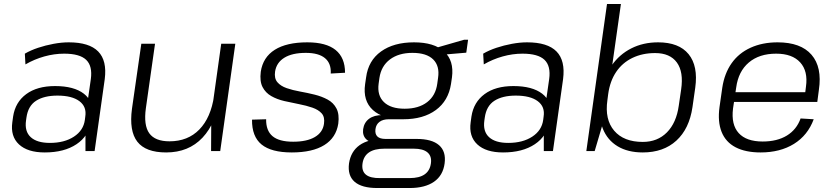

<svg xmlns="http://www.w3.org/2000/svg" viewBox="-20 -760 4204 966"><path d="M410 -174 437 -362Q446 -428 413.5 -459Q381 -490 303 -490Q253 -490 203 -476Q153 -462 108 -436L105 -490Q134 -507 171.5 -519.5Q209 -532 249.5 -539.5Q290 -547 326 -547Q429 -547 474 -501Q519 -455 507 -362L456 0H410ZM205 7Q119 7 75.5 -33.5Q32 -74 42 -145L46 -174Q57 -246 112 -286.5Q167 -327 257 -327Q352 -327 402 -288.5Q452 -250 441 -179L437 -148Q427 -76 365 -34.5Q303 7 205 7ZM231 -41Q304 -41 352 -72.5Q400 -104 407 -157L409 -173Q417 -223 379.5 -251Q342 -279 269 -279Q202 -279 161.5 -253Q121 -227 113 -168L111 -154Q103 -99 134.5 -70Q166 -41 231 -41Z M714 -216Q702 -130 731 -89.5Q760 -49 833 -49Q925 -49 983 -108.5Q1041 -168 1057 -278L1099 -341L1089 -280Q1069 -142 999 -67.5Q929 7 816 7Q713 7 671 -47Q629 -101 644 -213L691 -540H760ZM1088 0H1042L1043 -183L1093 -540H1164Z M1448 7Q1345 7 1296 -33Q1247 -73 1248 -158L1319 -160Q1318 -103 1351 -75Q1384 -47 1455 -47Q1524 -47 1564 -70.5Q1604 -94 1610 -137Q1615 -171 1598.5 -189.5Q1582 -208 1551.5 -218.5Q1521 -229 1484.5 -236Q1448 -243 1411 -251.5Q1374 -260 1345 -276.5Q1316 -293 1301 -322Q1286 -351 1292 -399Q1303 -472 1362.5 -509.5Q1422 -547 1526 -547Q1621 -547 1668.5 -508.5Q1716 -470 1716 -394L1644 -390Q1647 -441 1615 -467.5Q1583 -494 1519 -494Q1450 -494 1410.5 -469.5Q1371 -445 1364 -400Q1359 -366 1375.5 -346.5Q1392 -327 1422.5 -316.5Q1453 -306 1489.5 -299.5Q1526 -293 1562.5 -284Q1599 -275 1628.5 -259Q1658 -243 1673 -214Q1688 -185 1682 -138Q1671 -67 1611.5 -30Q1552 7 1448 7Z M2009 -160Q1907 -160 1856 -206.5Q1805 -253 1817 -337L1822 -371Q1833 -455 1897 -501Q1961 -547 2063 -547Q2164 -547 2214.5 -501Q2265 -455 2254 -371L2249 -337Q2236 -253 2173 -206.5Q2110 -160 2009 -160ZM1878 186Q1800 186 1764 154.5Q1728 123 1736 62Q1745 2 1789 -29.5Q1833 -61 1912 -61H2076Q2153 -61 2189 -29.5Q2225 2 2217 62Q2209 123 2163.5 154.5Q2118 186 2041 186ZM2041 136Q2138 136 2148 62Q2153 26 2131 7Q2109 -12 2062 -12H1914Q1815 -12 1804 62Q1793 138 1893 136ZM1883 -40Q1843 -40 1823 -59Q1803 -78 1807 -110Q1812 -144 1837 -162.5Q1862 -181 1904 -181H2011L2009 -160H1936Q1907 -160 1889.5 -147Q1872 -134 1869 -110Q1866 -86 1878.5 -73.5Q1891 -61 1920 -61H1994L1991 -40ZM2016 -213Q2086 -213 2129 -246Q2172 -279 2180 -339L2184 -368Q2193 -428 2159.5 -461Q2126 -494 2055 -494Q1986 -494 1942 -461Q1898 -428 1889 -368L1885 -339Q1877 -280 1911.5 -246.5Q1946 -213 2016 -213ZM2169 -518 2315 -560H2335L2326 -495L2163 -481Z M2716 -174 2743 -362Q2752 -428 2719.5 -459Q2687 -490 2609 -490Q2559 -490 2509 -476Q2459 -462 2414 -436L2411 -490Q2440 -507 2477.5 -519.5Q2515 -532 2555.5 -539.5Q2596 -547 2632 -547Q2735 -547 2780 -501Q2825 -455 2813 -362L2762 0H2716ZM2511 7Q2425 7 2381.5 -33.5Q2338 -74 2348 -145L2352 -174Q2363 -246 2418 -286.5Q2473 -327 2563 -327Q2658 -327 2708 -288.5Q2758 -250 2747 -179L2743 -148Q2733 -76 2671 -34.5Q2609 7 2511 7ZM2537 -41Q2610 -41 2658 -72.5Q2706 -104 2713 -157L2715 -173Q2723 -223 2685.5 -251Q2648 -279 2575 -279Q2508 -279 2467.5 -253Q2427 -227 2419 -168L2417 -154Q2409 -99 2440.5 -70Q2472 -41 2537 -41Z M3214 7Q3139 7 3087.5 -24Q3036 -55 3013 -112.5Q2990 -170 3001 -248L3008 -297Q3019 -375 3057.5 -430.5Q3096 -486 3156 -516.5Q3216 -547 3291 -547Q3396 -547 3444.5 -487.5Q3493 -428 3478 -319L3464 -221Q3448 -112 3383 -52.5Q3318 7 3214 7ZM3034 -740H3104L3024 -176L2972 0H2930ZM3214 -46Q3288 -46 3335.5 -94Q3383 -142 3395 -228L3407 -310Q3420 -398 3385.5 -445.5Q3351 -493 3276 -493Q3212 -493 3161.5 -468.5Q3111 -444 3080 -398Q3049 -352 3040 -287L3036 -256Q3022 -159 3070 -102.5Q3118 -46 3214 -46Z M3807 7Q3731 7 3681 -19Q3631 -45 3610.5 -96.5Q3590 -148 3600 -221L3614 -319Q3625 -391 3661 -442Q3697 -493 3756.5 -520Q3816 -547 3892 -547Q4009 -547 4063 -484.5Q4117 -422 4100 -308L4092 -247H3660L3667 -296H4043L4029 -276L4035 -324Q4046 -402 4006 -446Q3966 -490 3885 -490Q3800 -490 3747.5 -445.5Q3695 -401 3684 -320L3668 -214Q3658 -133 3696.5 -90.5Q3735 -48 3817 -48Q3890 -48 3939 -78Q3988 -108 4008 -164L4074 -160Q4044 -79 3974.5 -36Q3905 7 3807 7Z"/></svg>

Font: Pathway Extreme 28pt Light
Style: Italic
Weight: 300
Italic angle: -8°
Designer: Eduardo Rodriguez Tunni
Foundry: Eduardo Rodriguez Tunni
Version: Version 1.001;gftools[0.9.26]